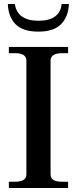

<svg xmlns="http://www.w3.org/2000/svg" viewBox="-20 -933 383 953"><path d="M19 -913H54Q59 -873 88.5 -851.5Q118 -830 171 -830Q225 -830 253.5 -851.5Q282 -873 286 -913H322Q320 -852 284 -814Q248 -776 171 -776Q93 -776 57 -813Q21 -850 19 -913ZM24 -31H54Q111 -31 111 -67V-632Q111 -669 54 -669H24V-700H318V-669H289Q231 -669 231 -632V-67Q231 -48 245.5 -39.5Q260 -31 289 -31H318V0H24Z"/></svg>

Font: Taviraj Medium
Style: Regular
Weight: 500
Designer: Katatrad Team
Foundry: CadsonDemak
Version: Version 1.001